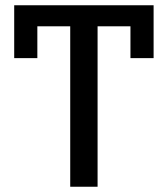

<svg xmlns="http://www.w3.org/2000/svg" viewBox="-20 -710 638 730"><path d="M247 -610H122V-489H34V-690H564V-489H476V-610H351V0H247Z"/></svg>

Font: Mozilla Headline BETA
Style: Regular
Weight: 400
Designer: Studio DRAMA
Foundry: Studio DRAMA
Version: Version 0.100